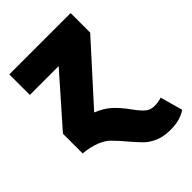

<svg xmlns="http://www.w3.org/2000/svg" viewBox="-223 -630 952 952"><g transform="rotate(-45 253.5 -154.0)"><path d="M398 226Q349 226 314.5 211.5Q280 197 257.5 174.5Q235 152 206 118Q177 83 153 59Q109 11 5 0V-138L227 -390H25V-534H455V-397L189 -103Q237 -84 268.5 -55Q300 -26 332 19Q358 55 377 70.5Q396 86 423 86Q445 86 458.5 82.5Q472 79 474 78L507 196Q464 226 398 226Z"/></g></svg>

Font: Trujillo Black
Style: Regular
Weight: 900
Designer: Fira Sans original fonts by bBox Type GmbH, Carrois Corporate GbR, & Edenspiekermann AG / Changes by Cristiano Sobral
Foundry: Fira Sans original fonts by bBox Type GmbH, Carrois Corporate GbR, & Edenspiekermann AG / Changes by Cristiano Sobral
Version: Version 4.301;July 28, 2020;FontCreator 13.0.0.2655 64-bit